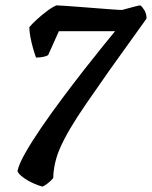

<svg xmlns="http://www.w3.org/2000/svg" viewBox="-20 -585 565 714"><path d="M138 109Q122 105 101.5 95.5Q81 86 64.5 73.5Q48 61 45 51Q50 26 74.5 -17Q99 -60 135 -112.5Q171 -165 212.5 -220.5Q254 -276 293.5 -326.5Q333 -377 363.5 -414.5Q394 -452 408 -469H199L159 -380Q155 -377 143 -374Q131 -371 114 -371Q109 -384 103 -405Q97 -426 93 -447.5Q89 -469 89 -484Q99 -496 117 -512.5Q135 -529 155 -544Q175 -559 190 -565Q195 -565 218 -563.5Q241 -562 273 -559.5Q305 -557 338 -554.5Q371 -552 397 -550Q423 -548 434 -548Q438 -549 452.5 -553Q467 -557 482.5 -561Q498 -565 502 -565Q510 -559 517.5 -546Q525 -533 525 -516L386 -322Q336 -251 300 -198.5Q264 -146 240.5 -106Q217 -66 202.5 -32.5Q188 1 182 36Q178 58 178 77Q170 87 158.5 96Q147 105 138 109Z"/></svg>

Font: Texturina 72pt 72pt Regular
Style: Bold Italic
Weight: 700
Italic angle: -11°
Designer: Guillermo Torres Carreño
Foundry: Omnibus-Type
Version: Version 1.002; ttfautohint (v1.8.3)